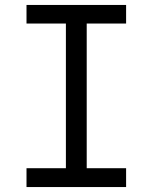

<svg xmlns="http://www.w3.org/2000/svg" viewBox="-20 -755 616 775"><path d="M87 0H489V-76H330V-660H489V-735H87V-660H246V-76H87Z"/></svg>

Font: Iosevka SS01 Extended
Style: Regular
Weight: 400
Width: 7
Monospace: yes
Designer: Belleve Invis
Foundry: Belleve Invis
Version: Version 3.4.7; ttfautohint (v1.8.3)